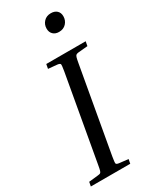

<svg xmlns="http://www.w3.org/2000/svg" viewBox="-228 -959 821 1017"><g transform="rotate(-30 182.5 -450.5)"><path d="M119 -653 124 -680H365L360 -653L304 -648Q294 -647 289 -644Q284 -641 281 -631.5Q278 -622 274 -599L182 -81Q176 -46 178 -40Q180 -34 196 -32L250 -26L245 0H4L9 -26L65 -32Q76 -33 80.5 -35.5Q85 -38 88 -47.5Q91 -57 95 -81L187 -599Q193 -634 191 -640Q189 -646 173 -648ZM268 -793Q246 -793 232.5 -806Q219 -819 219 -841Q219 -866 235.5 -883.5Q252 -901 279 -901Q302 -901 315.5 -888.5Q329 -876 329 -854Q329 -829 312.5 -811Q296 -793 268 -793Z"/></g></svg>

Font: Inria Serif
Style: Italic
Weight: 400
Italic angle: -10°
Designer: Black Foundry Team
Foundry: Black Foundry
Version: Version 1.000; ttfautohint (v1.8.3)